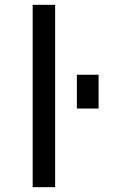

<svg xmlns="http://www.w3.org/2000/svg" viewBox="-20 -772 481 794"><path d="M297.9 -323.2V-462.9H387.7V-323.2ZM115.2 2V-752H208V2Z"/></svg>

Font: Nasu
Style: Regular
Weight: 400
Designer: Ryoko NISHIZUKA (kana &amp; ideographs); Paul D. Hunt (Latin, Greek &amp; Cyrillic); Wenlong ZHANG (bopomofo); Sandoll C
Version: Version 2014.1215